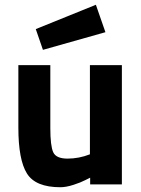

<svg xmlns="http://www.w3.org/2000/svg" viewBox="-20 -773 593 805"><path d="M491 -500V0H358V-28L338 -18Q319 -8 288 2Q257 12 233 12Q129 12 93 -45.5Q57 -103 57 -238Q57 -238 57 -500H191V-236Q191 -162 203 -135Q215 -108 263 -108Q311 -108 357 -126V-500ZM130 -651 382 -753 422 -638 160 -564Z"/></svg>

Font: Titillium Web[RUS by Daymarius]
Style: Bold
Weight: 700
Designer: Cyrillization by Daymarius
Foundry: Cyrillization by Daymarius
Version: Version 1.002 September 11, 2018